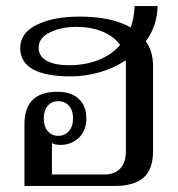

<svg xmlns="http://www.w3.org/2000/svg" viewBox="-20 -616 590 636"><path d="M463 -479Q487 -446 487 -397V-116Q487 -55 455.5 -27.5Q424 0 359 0H61V-205Q61 -312 170 -312Q215 -312 240.5 -289Q266 -266 266 -224Q266 -183 241 -159.5Q216 -136 180 -136Q162 -136 152 -142V-38H325Q361 -38 379 -58.5Q397 -79 397 -115V-404Q397 -412 396 -416Q357 -390 309.5 -376.5Q262 -363 215 -363Q47 -363 47 -457Q47 -507 102 -534Q157 -561 244 -561Q350 -561 413 -525Q424 -555 426 -596H502Q501 -531 463 -479ZM378 -467Q357 -496 319 -511.5Q281 -527 233 -527Q184 -527 146 -509Q108 -491 108 -458Q108 -430 134 -415Q160 -400 210 -400Q262 -400 305.5 -417Q349 -434 378 -467ZM173 -166Q194 -166 208 -181.5Q222 -197 222 -224Q222 -251 208 -266Q194 -281 173 -281Q152 -281 138.5 -266Q125 -251 125 -224Q125 -197 138.5 -181.5Q152 -166 173 -166Z"/></svg>

Font: Trirong
Style: Regular
Weight: 400
Designer: Katatrad Team
Foundry: CadsonDemak
Version: Version 1.001